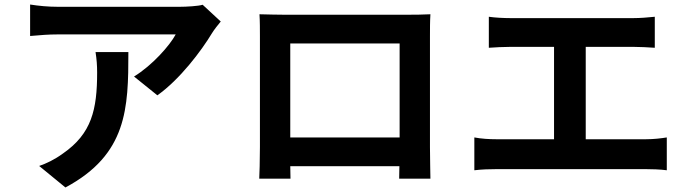

<svg xmlns="http://www.w3.org/2000/svg" viewBox="-20 -772 3040 848"><path d="M402 -542C407 -510 409 -483 409 -452C409 -288 385 -182 258 -94C221 -67 185 -50 153 -39L269 56C542 -90 547 -294 547 -542ZM875 -751C857 -745 802 -742 774 -742H235C193 -742 151 -746 113 -752V-613C160 -617 193 -620 235 -620H756C730 -571 652 -483 572 -434L675 -351C774 -421 869 -547 916 -625C925 -640 944 -664 955 -677Z M1745 -580V-165H1262V-580ZM1879 -612C1879 -642 1879 -679 1881 -709C1845 -707 1807 -707 1782 -707H1232C1205 -707 1167 -708 1126 -709C1128 -681 1128 -640 1128 -612V-123C1128 -75 1126 12 1125 17H1263L1262 -38H1744L1743 17H1881C1881 13 1879 -83 1879 -122Z M2567 -157V-565H2778C2807 -565 2842 -563 2872 -561V-698C2843 -695 2808 -692 2778 -692H2234C2206 -692 2165 -694 2139 -698V-561C2164 -563 2207 -565 2234 -565H2427V-157H2173C2142 -157 2106 -159 2075 -165V-20C2108 -24 2143 -25 2173 -25H2832C2855 -25 2897 -24 2925 -20V-165C2900 -161 2868 -157 2832 -157Z"/></svg>

Font: Genne Gothic Bold
Style: Regular
Weight: 700
Designer: Ryoko NISHIZUKA (kana & ideographs); Paul D. Hunt (Latin, Greek & Cyrillic); Wenlong ZHANG (bopomofo); Sandoll Communica
Foundry: Adobe Systems Incorporated
Version: Version 1.004;PS 1.004;hotconv 16.6.51;makeotf.lib2.5.65220